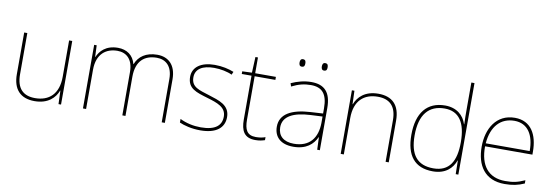

<svg xmlns="http://www.w3.org/2000/svg" viewBox="-57 -1160 4522 1570"><g transform="rotate(10 2204.5 -375.0)"><path d="M481 -528H455V-226C455 -82 377 -15 262 -15C163 -15 108 -68 108 -186V-528H82V-182C82 -57 144 10 262 10C374 10 431 -50 454 -111H456L460 0H481Z M1187 -538C1092 -538 1033 -494 1008 -429H1006C988 -500 933 -538 860 -538C758 -538 711 -481 690 -432H688L684 -528H663V0H689V-325C689 -459 767 -513 860 -513C933 -513 990 -467 990 -360V0H1016V-325C1016 -459 1087 -513 1187 -513C1260 -513 1317 -467 1317 -360V0H1343V-361C1343 -482 1277 -538 1187 -538Z M1836 -134C1836 -235 1746 -258 1658 -286C1577 -312 1508 -325 1508 -407C1508 -478 1567 -513 1663 -513C1716 -513 1775 -501 1812 -483L1823 -508C1781 -525 1726 -538 1663 -538C1551 -538 1481 -489 1481 -407C1481 -309 1556 -290 1649 -262C1737 -236 1809 -212 1809 -134C1809 -60 1759 -15 1638 -15C1576 -15 1517 -28 1464 -54V-24C1502 -7 1565 10 1638 10C1770 10 1836 -45 1836 -134Z M2095 -15C2021 -15 2000 -61 2000 -143V-503H2172V-528H2000V-659H1979L1973 -528L1893 -525V-503H1974V-140C1974 -47 2002 10 2095 10C2130 10 2152 4 2174 -3V-28C2152 -20 2128 -15 2095 -15Z M2342 -678C2342 -661 2347 -647 2365 -647C2387 -647 2390 -661 2390 -678C2390 -694 2387 -709 2365 -709C2347 -709 2342 -694 2342 -678ZM2527 -678C2527 -661 2532 -647 2550 -647C2572 -647 2575 -661 2575 -678C2575 -694 2572 -709 2550 -709C2532 -709 2527 -694 2527 -678ZM2466 -537C2407 -537 2352 -522 2299 -498L2308 -472C2365 -501 2413 -512 2466 -512C2559 -512 2604 -463 2604 -343V-300L2501 -294C2344 -285 2250 -234 2250 -129C2250 -45 2304 10 2410 10C2518 10 2574 -42 2602 -103H2604L2608 0H2630V-350C2630 -480 2575 -537 2466 -537ZM2503 -270 2604 -275V-220C2602 -99 2543 -15 2410 -15C2325 -15 2278 -58 2278 -129C2278 -222 2367 -263 2503 -270Z M3022 -538C2910 -538 2853 -478 2830 -417H2828L2824 -528H2803V0H2829V-302C2829 -446 2907 -513 3022 -513C3119 -513 3176 -462 3176 -345V0H3202V-346C3202 -477 3136 -538 3022 -538Z M3569 10C3674 10 3730 -46 3754 -113H3756L3758 0H3780V-760H3754V-543C3754 -501 3754 -459 3756 -414H3754C3732 -484 3673 -538 3577 -538C3427 -538 3345 -437 3345 -254C3345 -83 3417 10 3569 10ZM3569 -15C3435 -15 3372 -94 3372 -254C3372 -427 3445 -513 3577 -513C3696 -513 3754 -426 3754 -266V-263C3754 -107 3702 -15 3569 -15Z M4156 -538C4002 -538 3928 -408 3928 -259C3928 -104 3999 10 4165 10C4229 10 4277 0 4328 -23V-50C4266 -22 4229 -15 4165 -15C4028 -15 3953 -105 3955 -266H4348V-291C4348 -430 4291 -538 4156 -538ZM4156 -513C4268 -513 4322 -423 4321 -291H3956C3968 -436 4044 -513 4156 -513Z"/></g></svg>

Font: Noto Sans Devanagari UI Thin
Style: Regular
Weight: 100
Designer: Jelle Bosma - Monotype Design Team
Foundry: Monotype Imaging Inc.
Version: Version 2.004